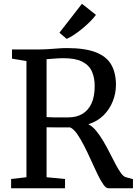

<svg xmlns="http://www.w3.org/2000/svg" viewBox="-20 -1008 738 1028"><path d="M39.5 0V-49.6L121.6 -59.1V-681.2L44.2 -693.9V-743H174.8Q209.6 -743 238.2 -744.9Q266.8 -746.9 291.3 -748.7Q315.7 -750.6 338 -750.6Q435.3 -750.6 493 -728Q550.7 -705.5 575.7 -661.7Q600.8 -617.9 600.8 -553.7Q600.8 -508.6 583.9 -465.8Q567 -423 534.2 -390.4Q501.3 -357.8 453.1 -342.9Q475 -331.8 494.9 -307.6Q514.8 -283.4 533.2 -252.2Q551.5 -221 568 -188.5Q584.6 -156 599.5 -127.6Q614.4 -99.3 628 -80.8Q641.7 -62.3 653.7 -59.3L691.9 -48.8V0H559.7Q547.2 0 532.6 -21.2Q518 -42.4 501.5 -76.6Q485.1 -110.8 467.3 -150.2Q449.6 -189.6 430.9 -226.4Q412.2 -263.3 393.3 -290.4Q374.4 -317.5 355.4 -326Q344.5 -326 326.4 -326Q308.4 -326 288.8 -326Q269.3 -326 253.1 -326.1Q236.8 -326.3 229.4 -326.7V-59.1L328.2 -49.6V0ZM347.5 -379.6Q389 -379.6 420.4 -397.8Q451.8 -416 469.4 -453.1Q487 -490.3 487 -547Q487 -592.2 471.9 -625.8Q456.8 -659.4 420.1 -678Q383.5 -696.5 318.7 -696.5Q304.7 -696.5 289.6 -695.6Q274.5 -694.7 259.2 -693.3Q243.9 -692 229.4 -691V-381Q244 -379.9 267.8 -379.5Q291.6 -379.2 314.2 -379.4Q336.8 -379.6 347.5 -379.6ZM336.7 -800 298.1 -832.8 418.8 -987.8 493.8 -928.3Q480.4 -910.5 461.2 -891.3Q442 -872.1 420.1 -854.2Q398.2 -836.3 376.9 -822.1Q355.5 -807.9 337.6 -800Z"/></svg>

Font: Merriweather Light
Style: Regular
Weight: 300
Designer: Eben Sorkin
Foundry: Eben Sorkin
Version: Version 2.100